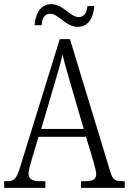

<svg xmlns="http://www.w3.org/2000/svg" viewBox="-20 -902 619 922"><path d="M354 -773C409 -773 429 -824 433 -873H400C397 -846 388 -820 358 -820C317 -820 284 -882 226 -882C170 -882 150 -830 146 -781H180C182 -809 190 -836 221 -836C261 -836 295 -773 354 -773ZM0 0H198V-32H172C131 -32 117 -45 117 -69C117 -85 127 -118 133 -138L165 -245H393L428 -129C433 -108 442 -80 442 -67C442 -43 430 -32 390 -32H369V0H579V-32H569C532 -32 521 -39 510 -76L316 -714H267L79 -107C60 -44 50 -32 15 -32H0ZM178 -283 241 -497C257 -550 273 -604 280 -641C289 -602 305 -549 323 -485L382 -283Z"/></svg>

Font: Noto Serif Hebrew Condensed Light
Style: Regular
Weight: 300
Width: 3
Designer: Monotype Design Team
Foundry: Monotype Imaging Inc.
Version: Version 2.004